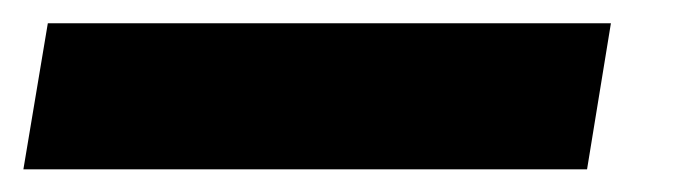

<svg xmlns="http://www.w3.org/2000/svg" viewBox="-86 -20 590 165"><path d="M439 0 418.5 125.5H-65.9L-44.9 0Z"/></svg>

Font: Inter 16pt ExtraBold
Style: Italic
Weight: 800
Italic angle: -9.3988°
Version: Version 4.001;git-66647c0bb